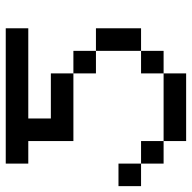

<svg xmlns="http://www.w3.org/2000/svg" viewBox="-20 -635 655 655"><g transform="rotate(-90 307.5 -307.5)"><path d="M384.6 0ZM0 -153.8V-230.8H76.9V-153.8H153.8V-76.9H384.6V0H153.8V-76.9H76.9V-153.8ZM153.8 -384.6V-538.5H76.9V-615.4H538.5V-538.5H230.8V-461.5H384.6V-384.6H461.5V-307.7H538.5V-153.8H461.5V-76.9H384.6V-153.8H461.5V-307.7H384.6V-384.6Z"/></g></svg>

Font: Mintsoda - Lime Green 13x16
Style: Regular
Weight: 400
Designer: Mintsoda-15
Version: Version 1.0